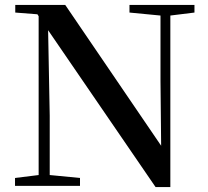

<svg xmlns="http://www.w3.org/2000/svg" viewBox="-20 -755 847 780"><path d="M41 0V-32L146 -45H171L305 -32V0ZM137 0V-710H174L182 -285V0ZM506 -704V-735H770V-704L665 -691H641ZM612 5 164 -649 161 -652 132 -697 42 -704V-735H245L653 -136L635 -129L632 -427V-735H672V5Z"/></svg>

Font: Noto Serif TC ExtraLight SemiBold
Style: Regular
Weight: 600
Version: Version 2.003-H1;hotconv 1.1.1;makeotfexe 2.6.0